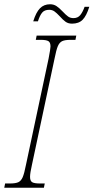

<svg xmlns="http://www.w3.org/2000/svg" viewBox="-43 -881 439 901"><path d="M-19 -20H4Q30 -20 43 -26Q56 -32 63.5 -49.5Q71 -67 79 -108L185 -606Q194 -653 194 -663Q194 -682 184 -688Q174 -694 148 -694H125L129 -714H315L311 -694H288Q262 -694 249 -688Q236 -682 228.5 -664.5Q221 -647 213 -606L107 -108Q98 -69 98 -51Q98 -32 108 -26Q118 -20 144 -20H167L163 0H-23ZM237 -805Q223 -820 212.5 -827.5Q202 -835 188 -835Q166 -835 155 -822Q144 -809 135 -781H113Q126 -823 144.5 -842Q163 -861 192 -861Q209 -861 222 -852.5Q235 -844 251 -827Q266 -811 276.5 -803.5Q287 -796 302 -796Q322 -796 333.5 -810Q345 -824 354 -849H376Q363 -807 345 -788.5Q327 -770 295 -770Q277 -770 264.5 -779Q252 -788 237 -805Z"/></svg>

Font: Noto Serif CondThin
Style: Italic
Weight: 250
Width: 3
Italic angle: -12°
Designer: Monotype Design Team
Foundry: Monotype Imaging Inc.
Version: Version 1.001